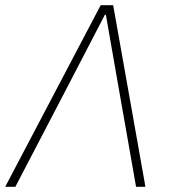

<svg xmlns="http://www.w3.org/2000/svg" viewBox="-36 -718 654 738"><path d="M351 -698H399L523 0H487L421 -375L371 -661H367L218 -374L23 0H-16Z"/></svg>

Font: IBM Plex Sans ExtraLight
Style: Italic
Weight: 250
Italic angle: -11.31°
Designer: Mike Abbink, Paul van der Laan, Pieter van Rosmalen
Foundry: Bold Monday
Version: Version 3.201